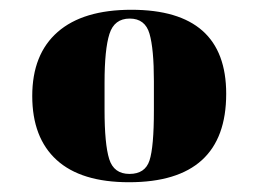

<svg xmlns="http://www.w3.org/2000/svg" viewBox="-20 -767 529 393"><path d="M295 -541V-601Q295 -667 286 -698Q277 -729 245.5 -729Q214 -729 204 -697.5Q194 -666 194 -598V-542Q194 -472 203.5 -441.5Q213 -411 245 -411Q277 -411 286 -438.5Q295 -466 295 -541ZM249 -747Q443 -747 443 -575Q443 -394 244 -394Q146 -394 96 -439.5Q46 -485 46 -570.5Q46 -656 98 -701.5Q150 -747 249 -747Z"/></svg>

Font: SVN-Abril Fatface
Style: Regular
Weight: 400
Designer: Veronika Burian, Jos? Scaglione
Foundry: TypeTogether
Version: Version 1.001